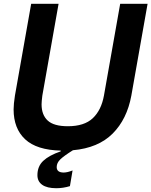

<svg xmlns="http://www.w3.org/2000/svg" viewBox="-20 -783 801 1016"><path d="M616 -763H761L675 -277Q652 -152 576 -76Q500 0 366 12Q318 42 299 60.5Q280 79 280 101Q280 130 317 130Q336 130 364 119L350 202Q314 213 278 213Q229 213 203.5 195Q178 177 178 144Q178 97 209 68Q240 39 301 18L302 14Q174 11 113 -46Q52 -103 52 -204Q52 -232 59 -277L145 -763H290L204 -277Q200 -245 200 -231Q200 -175 232.5 -145Q265 -115 339 -115Q426 -115 471 -157.5Q516 -200 530 -277Z"/></svg>

Font: Open Sauce One
Style: Bold Italic
Weight: 700
Italic angle: -10°
Designer: Alfredo Marco Pradil
Foundry: Creative Sauce Fz LLC
Version: Version 1.477